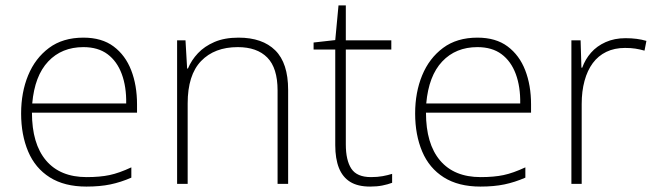

<svg xmlns="http://www.w3.org/2000/svg" viewBox="-20 -679 2423 709"><path d="M288 -540Q356 -540 399.5 -507.5Q443 -475 464.5 -419.5Q486 -364 486 -294V-263H98Q98 -148 150 -86.5Q202 -25 300 -25Q349 -25 384.5 -32.5Q420 -40 465 -61V-23Q426 -6 387.5 2Q349 10 299 10Q218 10 164 -24Q110 -58 84 -119.5Q58 -181 58 -260Q58 -338 84 -401Q110 -464 161 -502Q212 -540 288 -540ZM288 -505Q208 -505 158 -452Q108 -399 99 -297H446Q447 -359 429.5 -406Q412 -453 377 -479Q342 -505 288 -505Z M861 -540Q949 -540 996.5 -493Q1044 -446 1044 -347V0H1005V-345Q1005 -428 967 -466.5Q929 -505 858 -505Q772 -505 722.5 -453.5Q673 -402 673 -297V0H634V-530H665L671 -426H674Q687 -457 711 -482.5Q735 -508 772 -524Q809 -540 861 -540Z M1350 -25Q1374 -25 1393 -28.5Q1412 -32 1428 -37V-4Q1412 2 1392 6Q1372 10 1347 10Q1301 10 1273 -7.5Q1245 -25 1231.5 -59Q1218 -93 1218 -143V-496H1138V-522L1218 -531L1230 -659H1257V-530H1425V-496H1257V-146Q1257 -87 1277.5 -56Q1298 -25 1350 -25Z M1743 -540Q1811 -540 1854.5 -507.5Q1898 -475 1919.5 -419.5Q1941 -364 1941 -294V-263H1553Q1553 -148 1605 -86.5Q1657 -25 1755 -25Q1804 -25 1839.5 -32.5Q1875 -40 1920 -61V-23Q1881 -6 1842.5 2Q1804 10 1754 10Q1673 10 1619 -24Q1565 -58 1539 -119.5Q1513 -181 1513 -260Q1513 -338 1539 -401Q1565 -464 1616 -502Q1667 -540 1743 -540ZM1743 -505Q1663 -505 1613 -452Q1563 -399 1554 -297H1901Q1902 -359 1884.5 -406Q1867 -453 1832 -479Q1797 -505 1743 -505Z M2290 -538Q2312 -538 2331 -535.5Q2350 -533 2367 -528L2360 -492Q2342 -497 2326 -499.5Q2310 -502 2288 -502Q2249 -502 2219 -487.5Q2189 -473 2169 -446Q2149 -419 2138.5 -380.5Q2128 -342 2128 -295V0H2090V-530H2124L2127 -429H2130Q2141 -460 2162.5 -484.5Q2184 -509 2216.5 -523.5Q2249 -538 2290 -538Z"/></svg>

Font: Noto Sans Khmer ExtraLight
Style: Regular
Weight: 250
Version: Version 2.003